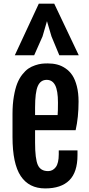

<svg xmlns="http://www.w3.org/2000/svg" viewBox="-20 -1029 491 1056"><path d="M228.5 7.3Q139.6 7.3 94.2 -60.5Q48.8 -128.4 48.8 -275.4V-402.3Q48.8 -455.6 56.2 -498.5Q63.5 -541.5 74.7 -569.8Q85.9 -598.1 102.8 -619.4Q119.6 -640.6 136.2 -651.9Q152.8 -663.1 173.3 -669.9Q193.8 -676.8 209.2 -678.5Q224.6 -680.2 242.7 -680.2Q270.5 -680.2 294.4 -674.1Q318.4 -668 340.6 -652.8Q362.8 -637.7 378.2 -614.3Q393.6 -590.8 402.8 -554.2Q412.1 -517.6 412.1 -470.2Q412.1 -383.8 396 -313H172.9V-244.6Q172.9 -155.8 188 -121.8Q203.1 -87.9 244.6 -87.9Q270 -87.9 286.6 -109.6Q303.2 -131.3 303.2 -180.7V-201.7H406.2V-175.8Q406.2 -82 361.3 -37.4Q316.4 7.3 228.5 7.3ZM172.9 -396H296.9Q298.8 -415 298.8 -464.8Q298.8 -530.3 283.4 -560.1Q268.1 -589.8 236.8 -589.8Q203.1 -589.8 188 -555.7Q172.9 -521.5 172.9 -437ZM306.2 -725.1 263.2 -828.6 238.3 -912.6 213.9 -828.6 168 -725.1H61.5L193.4 -1008.8H278.3L413.1 -725.1Z"/></svg>

Font: FjallaOne
Style: Regular
Weight: 400
Designer: Irina Smirnova
Foundry: Irina Smirnova
Version: Version 1.001